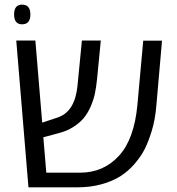

<svg xmlns="http://www.w3.org/2000/svg" viewBox="-20 -804 759 824"><path d="M74.7 -784.2Q110.4 -784.2 110.4 -741.9Q110.4 -699.7 74.7 -699.7Q40.5 -699.7 40.5 -741.9Q40.5 -784.2 74.7 -784.2ZM324.2 -63Q423.8 -63 490 -134.8Q556.2 -206.5 569.8 -355L594.7 -629.4H675.3L651.4 -355Q646.5 -291.5 631.3 -242.4Q616.2 -193.4 600.1 -162.4Q584 -131.3 557.4 -100.6Q530.8 -69.8 497.6 -48.3Q464.4 -26.9 416.3 -13.4Q368.2 0 311 0H102.1L49.8 -629.9H131.8L161.1 -277.8L226.1 -299.3Q301.3 -323.7 312.5 -435.1L331.5 -629.9H412.6L396.5 -464.4Q393.1 -431.2 387.7 -404.5Q382.3 -377.9 370.1 -349.1Q357.9 -320.3 340.6 -298.8Q323.2 -277.3 294.9 -259.3Q266.6 -241.2 229.5 -231.9L166 -214.8L178.7 -63Z"/></svg>

Font: Open Sans Hebrew
Style: Regular
Weight: 400
Foundry: Ascender Corporation, Yanek Iontef
Version: Version 2.001;PS 002.001;hotconv 1.0.70;makeotf.lib2.5.58329